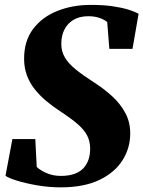

<svg xmlns="http://www.w3.org/2000/svg" viewBox="-20 -774 601 805"><path d="M234.5 11.5Q184.5 11.5 135.5 3Q86.5 -5.5 50.5 -16.8Q14.5 -28 3 -37L32 -191H128L134 -74Q148.5 -60 175.5 -48.2Q202.5 -36.5 235 -36.5Q268 -36.5 291.5 -44.8Q315 -53 329.5 -68.5Q344 -84 351 -104.8Q358 -125.5 358 -151Q358 -181 345.5 -205.5Q333 -230 305.5 -253.8Q278 -277.5 233 -307Q201.5 -327.5 174 -350.5Q146.5 -373.5 125.5 -400Q104.5 -426.5 92.8 -458.2Q81 -490 81 -527.5Q81 -602.5 119 -652.8Q157 -703 220.5 -728.2Q284 -753.5 361 -753.5Q413 -753.5 452.2 -747.8Q491.5 -742 518.8 -733.5Q546 -725 561 -716L535.5 -569H438.5L429.5 -681.5Q417 -692 396.8 -699Q376.5 -706 350 -706Q315 -706 289.8 -691.8Q264.5 -677.5 250.8 -651.5Q237 -625.5 237 -590Q237 -558.5 252 -533Q267 -507.5 298 -482.5Q329 -457.5 376.5 -427Q417 -401 450.8 -370Q484.5 -339 505.2 -300.8Q526 -262.5 526 -214.5Q526 -153 493.5 -101.8Q461 -50.5 396.5 -19.5Q332 11.5 234.5 11.5Z"/></svg>

Font: Merriweather 72pt Black
Style: Italic
Weight: 900
Italic angle: -7.8°
Version: Version 2.101